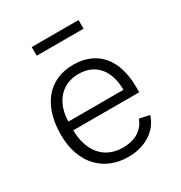

<svg xmlns="http://www.w3.org/2000/svg" viewBox="-169 -828 903 959"><g transform="rotate(-30 283.0 -348.5)"><path d="M421 -707H151V-657H421ZM123 -243H503V-274C503 -432 424 -527 286 -527C141 -527 58 -421 58 -254C58 -87 157 10 296 10C392 10 469 -37 494 -117L436 -130C415 -75 369 -44 295 -44C179 -44 123 -134 123 -243ZM124 -293C123 -381 173 -474 285 -474C391 -474 441 -396 441 -293Z"/></g></svg>

Font: United Sans ExtraLight
Style: Regular
Weight: 200
Designer: Pablo Impallari, Rodrigo Fuenzalida (Modified by Dan O. Williams)
Version: Version 1.000;PS 001.000;hotconv 1.0.88;makeotf.lib2.5.64775